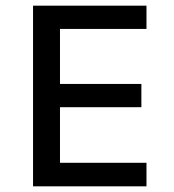

<svg xmlns="http://www.w3.org/2000/svg" viewBox="-20 -657 612 677"><path d="M96.5 0V-637H496.5V-555H191.5V-361H478.5V-279H191.5V-83H496.5V0Z"/></svg>

Font: Karla Medium
Style: Regular
Weight: 500
Designer: Jonathan Pinhorn
Version: Version 2.001